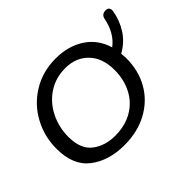

<svg xmlns="http://www.w3.org/2000/svg" viewBox="-112 -709 902 902"><g transform="rotate(-45 339.0 -258.5)"><path d="M677 -483Q669 -432 640.5 -387Q612 -342 563 -315Q565 -293 565 -283Q565 -201 528.5 -137Q492 -73 425 -36.5Q358 0 270 0Q167 0 99.5 -51.5Q32 -103 32 -214Q32 -295 69.5 -364.5Q107 -434 175 -475.5Q243 -517 329 -517Q412 -517 472 -478Q532 -439 554 -366Q581 -386 598.5 -416.5Q616 -447 623 -484Q628 -511 655 -511Q668 -511 673.5 -503.5Q679 -496 677 -483ZM487 -283Q487 -362 443.5 -407.5Q400 -453 329 -453Q265 -453 215.5 -420.5Q166 -388 138.5 -333Q111 -278 111 -214Q111 -133 157 -97.5Q203 -62 270 -62Q337 -62 386 -90.5Q435 -119 461 -169.5Q487 -220 487 -283Z"/></g></svg>

Font: Mali
Style: Italic
Weight: 400
Italic angle: -10°
Version: Version 1.000; ttfautohint (v1.6)